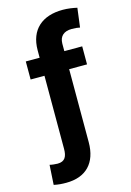

<svg xmlns="http://www.w3.org/2000/svg" viewBox="-141 -829 752 1102"><g transform="rotate(-15 234.5 -278.0)"><path d="M401.3 -528.4H295.1V-573.2C295.5 -617.5 322.8 -640.3 368.3 -640.3C391.7 -640.3 404.5 -638.5 417.3 -635.7L431.8 -749.6C407.7 -755 377.8 -759.9 347.3 -759.9C224.4 -759.9 148.8 -695 148.4 -573.2V-528.4H66.1V-421.2H148.4V12.4C148.4 57.5 135.7 85.6 90.9 85.6C78.5 85.6 55.4 83.1 44.4 79.9L37.3 197.4C63.9 203.1 85.9 204.5 110.4 204.5C227.3 204.5 295.1 137.1 295.1 12.4V-421.2H401.3Z"/></g></svg>

Font: GiG Sans
Style: Bold
Weight: 700
Designer: Andreas Faust
Version: Version 1.100;FEAKit 1.0